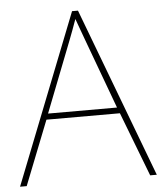

<svg xmlns="http://www.w3.org/2000/svg" viewBox="-52 -761 681 807"><g transform="rotate(-5 288.5 -358.0)"><path d="M549 0H577L307 -716H282L0 0H28L135 -271H445ZM325 -594 435 -296H144L260 -593C270 -620 283 -652 293 -682C306 -645 317 -617 325 -594Z"/></g></svg>

Font: Noto Sans Gurmukhi Thin
Style: Regular
Weight: 100
Designer: Jelle Bosma - Monotype Design Team
Foundry: Monotype Imaging Inc.
Version: Version 2.004